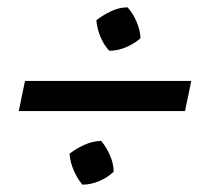

<svg xmlns="http://www.w3.org/2000/svg" viewBox="-20 -546 557 522"><path d="M31 -244 48 -326H500L483 -244ZM204 -44Q191 -59 181 -81.5Q171 -104 169 -128Q187 -142 209 -152Q231 -162 255 -163Q270 -145 279.5 -122.5Q289 -100 289 -79Q272 -63 249.5 -53.5Q227 -44 204 -44ZM277 -408Q263 -423 253.5 -445Q244 -467 242 -491Q260 -505 282 -515.5Q304 -526 327 -526Q342 -509 351.5 -486.5Q361 -464 362 -442Q345 -427 322.5 -417.5Q300 -408 277 -408Z"/></svg>

Font: Piazzolla Thin
Style: Bold Italic
Weight: 700
Italic angle: -11.3°
Version: Version 2.005